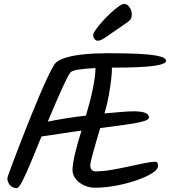

<svg xmlns="http://www.w3.org/2000/svg" viewBox="-20 -959 872 985"><path d="M66 6Q43 6 30 -10.5Q17 -27 18 -46Q18 -49 28 -76.5Q38 -104 55 -149Q72 -194 93.5 -249Q115 -304 138 -361.5Q161 -419 183.5 -471.5Q206 -524 225.5 -565Q245 -606 258 -627Q271 -647 305 -659Q339 -671 382 -677Q425 -683 466.5 -684.5Q508 -686 535 -686Q630 -686 688.5 -683Q747 -680 778 -674.5Q809 -669 820.5 -662Q832 -655 832 -647Q832 -630 769 -621Q706 -612 554 -612Q555 -595 551 -557Q547 -519 538.5 -471.5Q530 -424 516 -377Q569 -382 606 -385Q643 -388 665 -388Q744 -388 744 -357Q744 -350 734 -344Q724 -338 697.5 -332Q671 -326 622 -319Q573 -312 494 -302Q443 -131 443 -113Q443 -80 471 -80Q508 -80 552 -87.5Q596 -95 639 -104.5Q682 -114 718.5 -121.5Q755 -129 777 -129Q791 -129 791 -108Q791 -90 760.5 -70.5Q730 -51 680.5 -34Q631 -17 574.5 -6.5Q518 4 467 4Q437 4 410.5 -8.5Q384 -21 368 -41.5Q352 -62 352 -86Q352 -142 398 -289Q387 -288 357 -283.5Q327 -279 292 -273.5Q257 -268 229 -264Q201 -260 193 -259Q166 -192 140.5 -131Q115 -70 96 -32Q77 6 66 6ZM225 -335Q263 -343 312.5 -351Q362 -359 421 -366Q444 -443 456.5 -504.5Q469 -566 470 -610Q355 -604 342 -588Q321 -565 225 -335ZM481 -750Q473 -750 465.5 -758.5Q458 -767 458 -780Q458 -788 471 -806.5Q484 -825 504 -847.5Q524 -870 546.5 -891Q569 -912 588 -925.5Q607 -939 617 -939Q633 -939 644.5 -921.5Q656 -904 656 -888Q656 -867 649.5 -859Q643 -851 624 -838Q568 -800 541 -781Q514 -762 502.5 -756Q491 -750 481 -750Z"/></svg>

Font: Solitreo
Style: Regular
Weight: 400
Designer: Nathan Gross, Bryan Kirschen, Binghamton University
Foundry: Eli Heuer
Version: Version 1.100; ttfautohint (v1.8.4.7-5d5b)